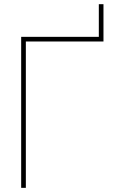

<svg xmlns="http://www.w3.org/2000/svg" viewBox="-20 -905 548 925"><path d="M456.1 -884.8H478.5V-705.1H456.1ZM478.5 -705.1H104.5V0H82V-727.5H478.5Z"/></svg>

Font: Intratopia Thin
Style: Regular
Weight: 100
Designer: Rasmus Andersson
Foundry: rsms
Version: Version 3.000;Glyphs 3.2.3 (3260)